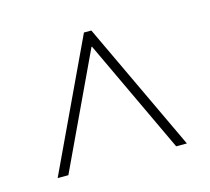

<svg xmlns="http://www.w3.org/2000/svg" viewBox="-58 -771 482 440"><g transform="rotate(-15 183.0 -550.5)"><path d="M175.8 -690.4H189.5V-668H175.8ZM29.3 -397.5 173.8 -704.1H191.4L335.9 -397.5H310.5L176.8 -681.6H188.5L54.7 -397.5Z"/></g></svg>

Font: Inter 24pt Thin
Style: Regular
Weight: 250
Designer: Rasmus Andersson
Foundry: rsms
Version: Version 4.001;git-66647c0bb